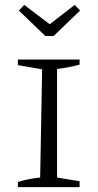

<svg xmlns="http://www.w3.org/2000/svg" viewBox="-20 -764 399 784"><path d="M53 0V-21Q76 -28 99 -32.5Q122 -37 144 -39L152 -481L53 -498V-521H305V-500Q286 -495 263.5 -490.5Q241 -486 213 -482V-39L305 -24V0ZM165 -617 57 -721 79 -744 183 -665 285 -744 307 -721 199 -617Z"/></svg>

Font: Piazzolla SC Light
Style: Regular
Weight: 300
Designer: Juan Pablo del Peral
Foundry: Huerta Tipografica
Version: Version 1.330